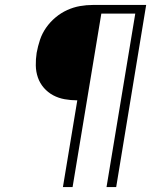

<svg xmlns="http://www.w3.org/2000/svg" viewBox="-20 -755 640 775"><path d="M234 0 292 -350Q266 -350 241 -354.5Q216 -359 194.5 -370.5Q173 -382 157 -400.5Q141 -419 133 -442Q125 -465 124.5 -490.5Q124 -516 128 -542Q133 -569 141.5 -594.5Q150 -620 166 -643Q182 -666 204 -684.5Q226 -703 251.5 -714.5Q277 -726 303 -730.5Q329 -735 355 -735H570L449 0H410L526 -700H389L273 0Z"/></svg>

Font: Iosevka XLt Ex Obl
Style: Regular
Weight: 200
Width: 7
Italic angle: -9°
Monospace: yes
Designer: Belleve Invis
Foundry: Belleve Invis
Version: Version 32.5.0; ttfautohint (v1.8.4)